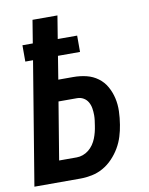

<svg xmlns="http://www.w3.org/2000/svg" viewBox="-83 -796 666 857"><g transform="rotate(-10 250.0 -367.5)"><path d="M3 0 95 -557H60V-631H107L124 -735H237L220 -631H308V-557H208L191 -452H259Q290 -452 318.5 -445Q347 -438 370 -421Q393 -404 407 -379Q421 -354 427.5 -325.5Q434 -297 433 -266.5Q432 -236 427 -206Q423 -180 415 -154Q407 -128 393 -104Q379 -80 359 -59Q339 -38 315 -24.5Q291 -11 264.5 -5.5Q238 0 212 0ZM132 -96H212Q226 -96 240 -101Q254 -106 266 -115.5Q278 -125 287 -138Q296 -151 301.5 -165Q307 -179 310.5 -193Q314 -207 316 -221Q318 -233 319.5 -245Q321 -257 321 -268Q321 -284 318.5 -299.5Q316 -315 308.5 -328Q301 -341 288 -348.5Q275 -356 259 -356H175Z"/></g></svg>

Font: Iosevka
Style: Bold Italic
Weight: 700
Italic angle: -9°
Monospace: yes
Designer: Belleve Invis
Foundry: Belleve Invis
Version: Version 32.5.0; ttfautohint (v1.8.4)